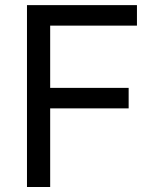

<svg xmlns="http://www.w3.org/2000/svg" viewBox="-20 -748 630 768"><path d="M87.9 0V-727.5H527.8V-645.5H180.7V-396.5H494.6V-314.5H180.7V0Z"/></svg>

Font: Inter-Regular
Style: Regular
Weight: 400
Designer: Rasmus Andersson
Foundry: rsms
Version: Version 4.000;git-a52131595